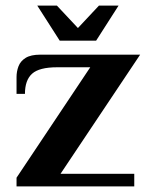

<svg xmlns="http://www.w3.org/2000/svg" viewBox="-20 -665 533 685"><path d="M39 0V-31L302 -425H184Q120 -425 94.5 -402Q69 -379 69 -330H39V-390Q39 -410 46 -428.5Q53 -447 71.5 -458.5Q90 -470 124 -470H480L196 -45H459V0ZM193 -520 113 -645H183L258 -565L333 -645H403L323 -520Z"/></svg>

Font: El Messiri
Style: Regular
Weight: 400
Designer: Mohamed Gaber
Foundry: Kief Type Foundry
Version: Version 2.020